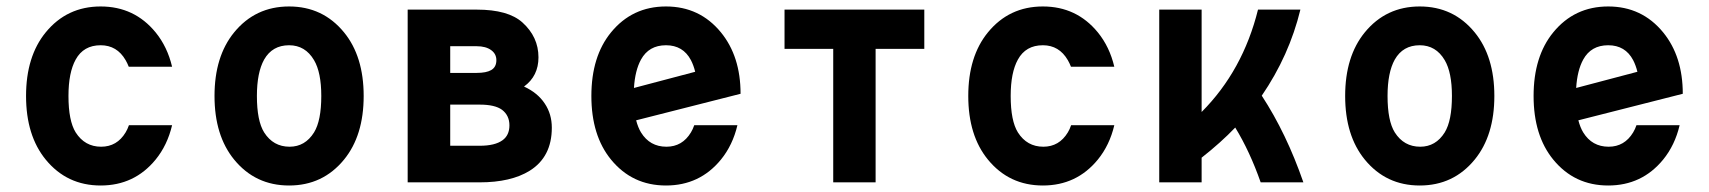

<svg xmlns="http://www.w3.org/2000/svg" viewBox="-20 -567 5313 597"><path d="M515.1 -177.7Q500.5 -115.7 463.9 -70.8Q397.9 9.8 293 9.8Q188 9.8 122.1 -70.8Q61 -145.5 61 -268.6Q61 -391.6 122.1 -466.3Q188 -546.9 293 -546.9Q397.9 -546.9 463.9 -466.3Q500.5 -421.4 515.1 -359.4H380.4Q376 -370.6 370.6 -379.9Q343.8 -426.3 293 -426.3Q239.7 -426.3 215.3 -381.8Q192.9 -341.3 192.9 -268.6Q192.9 -191.4 215.3 -155.3Q243.7 -110.8 294.4 -110.8Q343.8 -110.8 370.6 -155.3Q376.5 -165 380.9 -177.7Z M878.9 -426.3Q826.7 -426.3 801.3 -381.8Q778.8 -341.3 778.8 -268.6Q778.8 -191.4 801.3 -155.3Q829.6 -110.8 880.4 -110.8Q928.7 -110.8 956.5 -155.3Q979 -191.9 979 -268.6Q979 -341.8 956.5 -379.9Q929.2 -426.3 878.9 -426.3ZM708 -70.8Q647 -145.5 647 -268.6Q647 -391.6 708 -466.3Q773.9 -546.9 878.9 -546.9Q983.9 -546.9 1049.8 -466.3Q1110.8 -391.6 1110.8 -268.6Q1110.8 -145.5 1049.8 -70.8Q983.9 9.8 878.9 9.8Q773.9 9.8 708 -70.8Z M1247.6 0V-537.1H1462.4Q1560.1 -537.1 1604.5 -497.1Q1654.3 -452.1 1654.3 -388.7Q1654.3 -330.6 1609.4 -297.9Q1651.9 -278.3 1673.8 -245.1Q1695.8 -212.4 1695.8 -169.9Q1695.8 -79.1 1627 -36.1Q1568.8 0 1471.2 0ZM1379.9 -241.7V-113.8H1471.7Q1519 -113.8 1542.5 -130.9Q1564 -146.5 1564 -177.2Q1564 -208 1541 -225.6Q1519 -241.7 1471.7 -241.7ZM1379.9 -423.3V-340.3H1461.9Q1492.2 -340.3 1507.3 -349.1Q1523.4 -358.4 1523.4 -379.9Q1523.4 -399.4 1507.3 -411.1Q1490.7 -423.3 1461.9 -423.3Z M2272.9 -177.7Q2258.3 -115.7 2221.7 -70.8Q2155.8 9.8 2050.8 9.8Q1945.8 9.8 1879.9 -70.8Q1818.8 -145.5 1818.8 -268.6Q1818.8 -391.6 1879.9 -466.3Q1945.8 -546.9 2050.8 -546.9Q2155.8 -546.9 2221.7 -466.3Q2282.7 -391.6 2282.7 -275.4L1958 -192.9Q1963.9 -170.4 1973.1 -155.3Q2000.5 -110.8 2052.2 -110.8Q2101.6 -110.8 2128.4 -155.3Q2134.3 -165 2138.7 -177.7ZM1951.2 -293.5 2141.6 -343.8Q2136.7 -363.8 2128.4 -379.9Q2104 -426.3 2050.8 -426.3Q1997.6 -426.3 1973.1 -381.8Q1954.6 -348.1 1951.2 -293.5Z M2570.8 0V-415H2419.4V-537.1H2854V-415H2702.6V0Z M3444.8 -177.7Q3430.2 -115.7 3393.6 -70.8Q3327.6 9.8 3222.7 9.8Q3117.7 9.8 3051.8 -70.8Q2990.7 -145.5 2990.7 -268.6Q2990.7 -391.6 3051.8 -466.3Q3117.7 -546.9 3222.7 -546.9Q3327.6 -546.9 3393.6 -466.3Q3430.2 -421.4 3444.8 -359.4H3310.1Q3305.7 -370.6 3300.3 -379.9Q3273.4 -426.3 3222.7 -426.3Q3169.4 -426.3 3145 -381.8Q3122.6 -341.3 3122.6 -268.6Q3122.6 -191.4 3145 -155.3Q3173.3 -110.8 3224.1 -110.8Q3273.4 -110.8 3300.3 -155.3Q3306.2 -165 3310.5 -177.7Z M3584.5 0V-537.1H3716.3V-218.8Q3844.7 -347.7 3891.6 -537.1H4023.4Q3988.8 -394.5 3903.3 -269.5Q3980 -152.3 4032.7 0H3899.9Q3866.2 -96.2 3820.8 -170.4Q3776.4 -124 3716.3 -76.7V0Z M4394.5 -426.3Q4342.3 -426.3 4316.9 -381.8Q4294.4 -341.3 4294.4 -268.6Q4294.4 -191.4 4316.9 -155.3Q4345.2 -110.8 4396 -110.8Q4444.3 -110.8 4472.2 -155.3Q4494.6 -191.9 4494.6 -268.6Q4494.6 -341.8 4472.2 -379.9Q4444.8 -426.3 4394.5 -426.3ZM4223.6 -70.8Q4162.6 -145.5 4162.6 -268.6Q4162.6 -391.6 4223.6 -466.3Q4289.6 -546.9 4394.5 -546.9Q4499.5 -546.9 4565.4 -466.3Q4626.5 -391.6 4626.5 -268.6Q4626.5 -145.5 4565.4 -70.8Q4499.5 9.8 4394.5 9.8Q4289.6 9.8 4223.6 -70.8Z M5202.6 -177.7Q5188 -115.7 5151.4 -70.8Q5085.4 9.8 4980.5 9.8Q4875.5 9.8 4809.6 -70.8Q4748.5 -145.5 4748.5 -268.6Q4748.5 -391.6 4809.6 -466.3Q4875.5 -546.9 4980.5 -546.9Q5085.4 -546.9 5151.4 -466.3Q5212.4 -391.6 5212.4 -275.4L4887.7 -192.9Q4893.6 -170.4 4902.8 -155.3Q4930.2 -110.8 4981.9 -110.8Q5031.2 -110.8 5058.1 -155.3Q5064 -165 5068.4 -177.7ZM4880.9 -293.5 5071.3 -343.8Q5066.4 -363.8 5058.1 -379.9Q5033.7 -426.3 4980.5 -426.3Q4927.2 -426.3 4902.8 -381.8Q4884.3 -348.1 4880.9 -293.5Z"/></svg>

Font: Consola Mono
Style: Bold
Weight: 700
Monospace: yes
Designer: Wojciech Kalinowski "wmk69" (wmk69@o2.pl)
Foundry: Wojciech Kalinowski "wmk69" (wmk69@o2.pl)
Version: Version 2.1.0